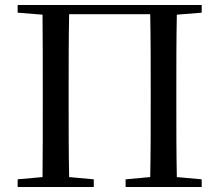

<svg xmlns="http://www.w3.org/2000/svg" viewBox="-20 -752 882 772"><path d="M51 -701 151 -693C152 -593 152 -493 152 -392V-345C152 -235 152 -138 151 -40L51 -31V0H357V-31L258 -40C256 -139 256 -236 256 -346V-392C256 -493 256 -595 258 -695H584C586 -594 586 -494 586 -392V-346C586 -235 586 -138 584 -40L485 -31V0H791V-31L691 -40C689 -139 689 -236 689 -345V-392C689 -493 689 -593 691 -693L791 -701V-732H51Z"/></svg>

Font: Source Han Serif SC Medium
Style: Regular
Weight: 500
Designer: Ryoko NISHIZUKA 西塚涼子 (kana & ideographs); Frank Grießhammer (Latin, Greek & Cyrillic); Wenlong ZHANG 张文龙 (bopomofo); San
Foundry: Adobe
Version: Version 2.003;hotconv 1.1.1;makeotfexe 2.6.0